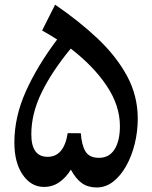

<svg xmlns="http://www.w3.org/2000/svg" viewBox="-20 -807 662 835"><path d="M219.7 -786.6Q324.2 -715.3 405.3 -638.7Q486.3 -562 532.7 -476.1Q579.1 -390.1 579.1 -291Q579.1 -234.9 565.9 -181.4Q552.7 -127.9 528.6 -85Q504.4 -42 471.9 -16.8Q439.5 8.3 400.4 8.3Q362.8 8.3 336.2 -10.5Q309.6 -29.3 288.1 -69.3Q267.1 -34.7 237.8 -14.4Q208.5 5.9 170.9 5.9Q115.7 5.9 79.1 -46.6Q42.5 -99.1 42.5 -187.5Q42.5 -298.3 92.3 -409.4Q142.1 -520.5 228.5 -635.3Q210 -647 192.9 -657.2Q175.8 -667.5 163.1 -674.3ZM287.6 -595.7Q205.6 -496.1 160.9 -404.5Q116.2 -313 116.2 -222.7Q116.2 -125 187 -125Q258.3 -125 274.4 -228L331.5 -227.5Q335 -176.3 351.8 -148.4Q368.7 -120.6 410.2 -120.6Q455.1 -120.6 478.3 -157.7Q501.5 -194.8 501.5 -258.8Q501.5 -348.1 443.8 -434.1Q386.2 -520 287.6 -595.7Z"/></svg>

Font: Pinar DS1 SemiBold
Style: Regular
Weight: 600
Designer: Amin Abedi
Version: Version 3.000